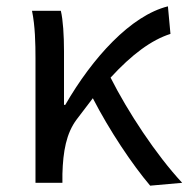

<svg xmlns="http://www.w3.org/2000/svg" viewBox="-20 -577 595 606"><path d="M454 9 555 0C472 -89 383 -225 329 -332C396 -405 458 -451 518 -470L510 -557C393 -528 272 -395 186 -246H182V-416C182 -464 179 -514 172 -543H81C91 -495 92 -438 92 -394V0H177V-28C179 -99 189 -156 222 -200L273 -267C325 -166 397 -58 454 9Z"/></svg>

Font: Noto Sans CJK SC
Style: Regular
Weight: 400
Designer: Ryoko NISHIZUKA 西塚涼子 (kana, bopomofo & ideographs); Paul D. Hunt (Latin, Greek & Cyrillic); Sandoll Communications 산돌커뮤니
Foundry: Adobe
Version: Version 2.004;hotconv 1.0.118;makeotfexe 2.5.65603